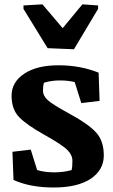

<svg xmlns="http://www.w3.org/2000/svg" viewBox="-20 -835 510 866"><path d="M388.7 -28.3Q329.1 10.7 222.2 10.7Q115.7 10.7 41 -23.4L36.1 -150.4L118.7 -160.2L147.5 -67.9Q182.1 -57.6 224.1 -57.6Q266.1 -57.6 303.2 -67.9Q306.6 -82 306.6 -109.4Q306.6 -136.7 282.2 -160.2Q257.8 -183.6 179.2 -227.5Q100.6 -271.5 66.4 -306.6Q32.2 -341.8 32.2 -403.3Q32.2 -464.8 89.8 -502.9Q147.5 -541 245.1 -540.5Q341.8 -540.5 424.8 -507.3L429.2 -379.9L346.7 -370.1L316.9 -464.8Q287.6 -472.2 249.5 -472.2Q211.4 -472.2 178.2 -461.9Q173.8 -447.8 173.8 -425.8Q173.8 -403.3 194.8 -383.8Q215.8 -364.3 297.4 -319.8Q378.9 -275.4 413.6 -237.3Q448.2 -199.2 448.2 -133.8Q448.2 -68.4 388.7 -28.3ZM85.9 -810.5 171.4 -815.4 262.7 -708 351.6 -815.4 422.4 -810.5V-794.9L313.5 -612.8L194.8 -617.7L85.9 -794.9Z"/></svg>

Font: NoticiaText-Bold
Style: Bold
Weight: 700
Designer: JM Sole
Foundry: JM Sole
Version: Version 1.003